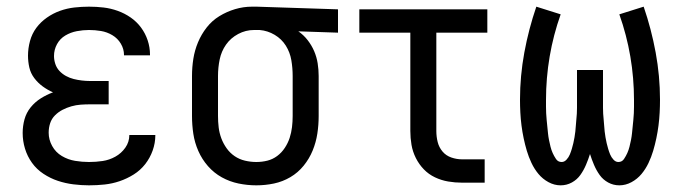

<svg xmlns="http://www.w3.org/2000/svg" viewBox="-20 -548 2040 576"><path d="M247 8Q224 8 200 5Q176 2 153.5 -5.5Q131 -13 110.5 -26.5Q90 -40 76 -59.5Q62 -79 55 -102Q48 -125 48 -149Q48 -170 53.5 -190Q59 -210 72 -226Q85 -242 102.5 -253Q120 -264 139 -271Q123 -278 108.5 -288.5Q94 -299 83 -313.5Q72 -328 68 -345.5Q64 -363 64 -381Q64 -403 70 -425Q76 -447 89 -464.5Q102 -482 120.5 -495Q139 -508 160 -515.5Q181 -523 203 -525.5Q225 -528 247 -528Q269 -528 290.5 -525.5Q312 -523 333 -515.5Q354 -508 372 -495.5Q390 -483 403 -465.5Q416 -448 423 -427Q430 -406 430 -384V-382H352V-383Q352 -401 342.5 -417Q333 -433 317 -442.5Q301 -452 283 -455Q265 -458 247 -458Q229 -458 210.5 -454.5Q192 -451 176 -441.5Q160 -432 151 -415.5Q142 -399 142 -380Q142 -368 146 -356Q150 -344 158.5 -335Q167 -326 178 -320Q189 -314 201 -311Q213 -308 225.5 -306.5Q238 -305 250 -305H306V-235H250Q236 -235 222 -234Q208 -233 194 -229Q180 -225 167.5 -218.5Q155 -212 145 -202Q135 -192 130.5 -178.5Q126 -165 126 -150Q126 -129 136.5 -110Q147 -91 165.5 -80Q184 -69 205 -65.5Q226 -62 247 -62Q268 -62 288 -65Q308 -68 326 -78Q344 -88 356 -105Q368 -122 368 -143H446V-142Q446 -119 438 -96.5Q430 -74 415.5 -55.5Q401 -37 381 -24.5Q361 -12 339 -4.5Q317 3 294 5.5Q271 8 247 8Z M749 8Q722 8 695.5 2.5Q669 -3 645.5 -16Q622 -29 604 -49.5Q586 -70 575 -95Q564 -120 560 -146.5Q556 -173 556 -200V-320Q556 -346 560 -371.5Q564 -397 574 -421Q584 -445 600 -465.5Q616 -486 638 -499.5Q660 -513 685 -520.5Q710 -528 736 -528H750L994 -520V-450L875 -454Q891 -443 903 -427.5Q915 -412 922.5 -394.5Q930 -377 933 -358Q936 -339 936 -320V-200Q936 -173 932 -147Q928 -121 918 -96.5Q908 -72 891 -51Q874 -30 851 -16.5Q828 -3 802 2.5Q776 8 749 8ZM749 -62Q766 -62 782 -66Q798 -70 811.5 -80Q825 -90 834.5 -104.5Q844 -119 849 -134.5Q854 -150 856 -166.5Q858 -183 858 -200V-320Q858 -344 854 -367.5Q850 -391 837.5 -411Q825 -431 804 -443.5Q783 -456 759 -458H742Q717 -458 694.5 -446Q672 -434 658 -414Q644 -394 639 -369.5Q634 -345 634 -320V-200Q634 -183 636 -166Q638 -149 644 -133Q650 -117 660 -103Q670 -89 684 -79.5Q698 -70 715 -66Q732 -62 749 -62Z M1366 0Q1345 0 1324.5 -3.5Q1304 -7 1285 -16Q1266 -25 1251.5 -40Q1237 -55 1227.5 -74Q1218 -93 1214.5 -113.5Q1211 -134 1211 -155V-450H1058V-520H1442V-450H1289V-155Q1289 -138 1293 -122Q1297 -106 1307.5 -93.5Q1318 -81 1334 -75.5Q1350 -70 1366 -70H1434V0Z M1662 8Q1643 8 1625.5 -1.5Q1608 -11 1595.5 -26Q1583 -41 1574.5 -59Q1566 -77 1560.5 -95.5Q1555 -114 1551 -133Q1547 -152 1544.5 -171.5Q1542 -191 1541 -210.5Q1540 -230 1540 -249Q1540 -320 1553 -390.5Q1566 -461 1589 -528L1662 -505Q1640 -443 1629 -378.5Q1618 -314 1618 -248Q1618 -238 1618 -228Q1618 -218 1618.5 -208Q1619 -198 1620 -188Q1621 -178 1622 -168Q1623 -158 1624 -148Q1625 -138 1627 -128Q1629 -118 1631.5 -108Q1634 -98 1638 -89Q1642 -80 1648 -71Q1654 -62 1665 -62Q1673 -62 1679.5 -69Q1686 -76 1689.5 -84.5Q1693 -93 1695.5 -101.5Q1698 -110 1700 -118.5Q1702 -127 1703.5 -136Q1705 -145 1706 -153.5Q1707 -162 1707.5 -171Q1708 -180 1709 -189Q1710 -198 1710.5 -207Q1711 -216 1711 -224.5Q1711 -233 1711 -242Q1711 -251 1711 -260V-338H1789V-260Q1789 -251 1789 -242Q1789 -233 1789 -224.5Q1789 -216 1789.5 -207Q1790 -198 1791 -189Q1792 -180 1792.5 -171Q1793 -162 1794 -153.5Q1795 -145 1796.5 -136Q1798 -127 1800 -118.5Q1802 -110 1804.5 -101.5Q1807 -93 1810.5 -84.5Q1814 -76 1820.5 -69Q1827 -62 1835 -62Q1846 -62 1852 -71Q1858 -80 1862 -89Q1866 -98 1868.5 -108Q1871 -118 1873 -128Q1875 -138 1876 -148Q1877 -158 1878 -168Q1879 -178 1880 -188Q1881 -198 1881.5 -208Q1882 -218 1882 -228Q1882 -238 1882 -248Q1882 -314 1871 -378.5Q1860 -443 1838 -505L1911 -528Q1934 -461 1947 -390.5Q1960 -320 1960 -249Q1960 -230 1959 -210.5Q1958 -191 1955.5 -171.5Q1953 -152 1949 -133Q1945 -114 1939.5 -95.5Q1934 -77 1925.5 -59Q1917 -41 1904.5 -26Q1892 -11 1874.5 -1.5Q1857 8 1838 8Q1820 8 1804.5 -0.5Q1789 -9 1779 -23Q1769 -37 1762 -53.5Q1755 -70 1750 -86Q1745 -70 1738 -53.5Q1731 -37 1721 -23Q1711 -9 1695.5 -0.5Q1680 8 1662 8Z"/></svg>

Font: Iosevka Term SS14
Style: Regular
Weight: 400
Monospace: yes
Designer: Belleve Invis
Foundry: Belleve Invis
Version: Version 24.1.1; ttfautohint (v1.8.4)